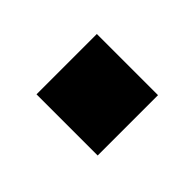

<svg xmlns="http://www.w3.org/2000/svg" viewBox="-46 -235 324 324"><g transform="rotate(-45 116.0 -73.0)"><path d="M47 -146H191V0H47Z"/></g></svg>

Font: Oswald SemiBold
Style: Regular
Weight: 400
Version: Version